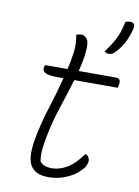

<svg xmlns="http://www.w3.org/2000/svg" viewBox="-91 -870 687 946"><g transform="rotate(10 252.5 -397.0)"><path d="M384 -128Q403 -112 400 -94Q398 -82 392.5 -71Q387 -60 365 -39Q342 -17 302 -1Q262 15 218 15Q169 15 144.5 -6Q120 -27 115.5 -64.5Q111 -102 120 -153Q134 -234 160 -315.5Q186 -397 207 -478H186Q131 -478 115 -487.5Q99 -497 103 -515Q104 -521 108 -526H219Q224 -546 227.5 -566Q231 -586 234 -606Q238 -633 237 -655Q236 -677 232 -700Q245 -705 259 -705Q272 -705 285 -689.5Q298 -674 293 -624Q291 -600 286 -575.5Q281 -551 275 -526H463Q477 -526 481 -516Q485 -506 481 -490L478 -478H261Q239 -405 213 -326.5Q187 -248 172 -164Q165 -124 164 -100Q163 -76 167 -55Q178 -41 193 -36Q208 -31 227 -31Q263 -31 300.5 -52Q338 -73 378 -128ZM483 -809Q496 -809 502 -801.5Q508 -794 503 -774Q493 -733 473.5 -699Q454 -665 429 -643Q420 -635 404 -635Q397 -635 392 -637.5Q387 -640 383 -643Q414 -683 431.5 -718Q449 -753 459 -804Q464 -806 469.5 -807.5Q475 -809 483 -809Z"/></g></svg>

Font: Recursive Sn Csl St Lt
Style: Italic
Weight: 300
Italic angle: -15°
Version: Version 1.079;hotconv 1.0.112;makeotfexe 2.5.65598; ttfautoh